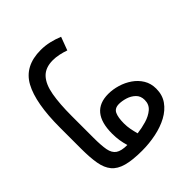

<svg xmlns="http://www.w3.org/2000/svg" viewBox="-83 -774 1034 1034"><g transform="rotate(45 433.5 -257.5)"><path d="M740.2 -190.4Q716.3 -183.1 691.7 -179.2Q667 -175.3 638.7 -175.3Q472.7 -175.3 472.7 -312Q472.7 -346.7 483.4 -382.6Q494.1 -418.5 514.9 -448.5Q535.6 -478.5 565.9 -496.8Q596.2 -515.1 635.7 -515.1Q683.6 -515.1 718 -490.7Q752.4 -466.3 774.7 -425Q796.9 -383.8 807.6 -331.8Q818.4 -279.8 818.4 -224.6Q818.4 -151.9 805.9 -107.2Q793.5 -62.5 765.6 -39.3Q737.8 -16.1 691.9 -8.1Q646 0 579.1 0H417.5Q230.5 0 139.4 -49.8Q48.3 -99.6 48.3 -222.2Q48.3 -255.9 55.9 -288.1Q63.5 -320.3 75.7 -350.1L151.4 -321.8Q143.6 -300.3 138.4 -275.9Q133.3 -251.5 133.3 -229.5Q133.3 -172.4 166 -141.8Q198.7 -111.3 262.2 -100.1Q325.7 -88.9 417.5 -88.9H585Q642.6 -88.9 676.5 -95.2Q710.4 -101.6 725.3 -123.3Q740.2 -145 740.2 -190.4ZM645 -259.3Q668 -259.3 689.9 -263.4Q711.9 -267.6 734.9 -273.9Q731 -308.6 720.5 -344.2Q710 -379.9 689.5 -404.1Q668.9 -428.2 634.8 -428.2Q604.5 -428.2 586.2 -409.2Q567.9 -390.1 559.8 -363.8Q551.8 -337.4 551.8 -314.9Q551.8 -281.7 575.9 -270.5Q600.1 -259.3 645 -259.3Z"/></g></svg>

Font: Vazirmatn UI NL
Style: Regular
Weight: 400
Designer: Saber Rastikerdar
Foundry: Saber Rastikerdar
Version: Version 33.003